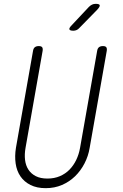

<svg xmlns="http://www.w3.org/2000/svg" viewBox="-20 -970 640 1000"><path d="M152 -705Q154 -718 161.5 -724Q169 -730 182 -730Q195 -730 199.5 -724Q204 -718 202 -705L113 -200Q107 -166 110.5 -137Q114 -108 128 -86.5Q142 -65 166.5 -52.5Q191 -40 227 -40Q263 -40 292 -52.5Q321 -65 342 -86.5Q363 -108 377 -137Q391 -166 397 -200L486 -705Q488 -718 495.5 -724Q503 -730 516 -730Q529 -730 533.5 -724Q538 -718 536 -705L447 -200Q440 -157 420 -118.5Q400 -80 370.5 -51.5Q341 -23 302.5 -6.5Q264 10 218 10Q172 10 139 -6.5Q106 -23 86.5 -51.5Q67 -80 61.5 -118.5Q56 -157 63 -200ZM362 -810Q344 -810 341.5 -817Q339 -824 353 -838L443 -934Q451 -942 459.5 -946Q468 -950 478 -950Q498 -950 499.5 -942.5Q501 -935 486 -919L393 -824Q387 -817 379 -813.5Q371 -810 362 -810Z"/></svg>

Font: Maple Mono Thin
Style: Italic
Weight: 250
Italic angle: -10°
Monospace: yes
Designer: subframe7536
Version: Version 7.000